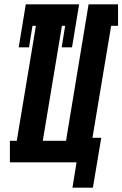

<svg xmlns="http://www.w3.org/2000/svg" viewBox="-20 -755 569 893"><path d="M317 118 336 0H26V-100H58L147 -635H131L115 -535H67L100 -735H348L315 -535H267L283 -635H268L179 -100H287L392 -735H529V-635H497L410 -114H451L412 118Z"/></svg>

Font: Iosevka Curly Slab HvObl
Style: Regular
Weight: 900
Italic angle: -9°
Monospace: yes
Designer: Belleve Invis
Foundry: Belleve Invis
Version: Version 11.1.0; ttfautohint (v1.8.3)